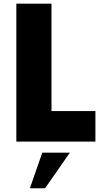

<svg xmlns="http://www.w3.org/2000/svg" viewBox="-20 -770 539 1044"><path d="M260 -166.2H498.8V0H68.8V-750H260ZM142.5 253.8 210 60H360L225 253.8Z"/></svg>

Font: Now Alt Black
Style: Regular
Weight: 900
Designer: Alfredo Marco Pradil
Foundry: Alfredo Marco Pradil
Version: Version 1.002;PS 001.002;hotconv 1.0.88;makeotf.lib2.5.64775